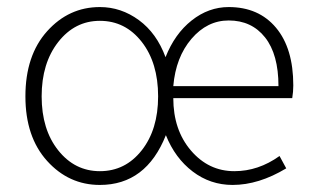

<svg xmlns="http://www.w3.org/2000/svg" viewBox="-20 -512 888 544"><path d="M263 12Q175 12 113.5 -56Q52 -124 52 -239Q52 -355 113.5 -423.5Q175 -492 263 -492Q323 -492 373.5 -455Q424 -418 449 -350Q475 -416 523 -454Q571 -492 628 -492Q713 -492 762 -433.5Q811 -375 811 -270Q811 -252 808 -234H471Q471 -144 521 -85.5Q571 -27 644 -27Q712 -27 772 -70L791 -35Q713 12 639 12Q576 12 526 -26Q476 -64 450 -129Q394 12 263 12ZM263 -27Q335 -27 381.5 -86Q428 -145 428 -239Q428 -334 381.5 -393.5Q335 -453 263 -453Q192 -453 145 -393Q98 -333 98 -239Q98 -145 145 -86Q192 -27 263 -27ZM471 -268H769Q769 -358 731 -406Q693 -454 628 -454Q567 -454 522.5 -402Q478 -350 471 -268Z"/></svg>

Font: Toshiba Sans Light
Style: Regular
Weight: 300
Designer: Paul D. Hunt
Foundry: Toshiba Corporation
Version: Version 2.020;PS 2.0;hotconv 1.0.86;makeotf.lib2.5.63406